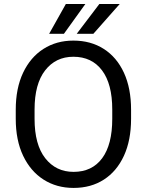

<svg xmlns="http://www.w3.org/2000/svg" viewBox="-20 -922 728 952"><path d="M629.9 -377.9V-333Q629.9 -226.6 594.5 -149.7Q559.1 -72.8 495.1 -31.5Q431.2 9.8 344.7 9.8Q260.7 9.8 196 -31.5Q131.3 -72.8 94.7 -149.7Q58.1 -226.6 58.1 -333V-377.9Q58.1 -484.4 94.5 -561.3Q130.9 -638.2 195.3 -679.4Q259.8 -720.7 343.8 -720.7Q430.2 -720.7 494.6 -679.4Q559.1 -638.2 594.5 -561.3Q629.9 -484.4 629.9 -377.9ZM536.6 -333V-378.9Q536.6 -505.9 485.8 -573.2Q435.1 -640.6 343.8 -640.6Q256.3 -640.6 203.9 -573.2Q151.4 -505.9 151.4 -378.9V-333Q151.4 -205.1 204.3 -137.5Q257.3 -69.8 344.7 -69.8Q436.5 -69.8 486.6 -137.5Q536.6 -205.1 536.6 -333ZM360.4 -754.4 472.7 -902.3H573.7L442.9 -754.4ZM223.6 -754.4 306.6 -902.3H403.3L296.9 -754.4Z"/></svg>

Font: Vazirmatn RD
Style: Regular
Weight: 400
Designer: Saber Rastikerdar
Foundry: Saber Rastikerdar
Version: Version 32.102